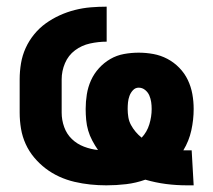

<svg xmlns="http://www.w3.org/2000/svg" viewBox="-20 -548 640 576"><path d="M541 8Q509 8 478 4Q447 0 416 -9Q388 1 358.5 4.5Q329 8 299 8Q275 8 251 5.5Q227 3 203.5 -2.5Q180 -8 158 -18Q136 -28 117 -42.5Q98 -57 82.5 -75.5Q67 -94 57 -116Q47 -138 43 -162Q39 -186 39 -210V-310Q39 -334 43 -358Q47 -382 57 -404Q67 -426 82.5 -445Q98 -464 117.5 -478Q137 -492 159 -502Q181 -512 204.5 -518Q228 -524 252 -526Q276 -528 300 -528V-423Q275 -423 250 -417.5Q225 -412 205 -397Q185 -382 175 -358.5Q165 -335 165 -310V-210Q165 -188 172.5 -167Q180 -146 195.5 -131Q211 -116 232 -108Q253 -100 274 -98Q265 -111 257 -126Q249 -141 244.5 -156.5Q240 -172 238.5 -188.5Q237 -205 237 -221Q237 -243 240.5 -265Q244 -287 253 -307Q262 -327 277 -343.5Q292 -360 311 -371Q330 -382 352 -386Q374 -390 396 -390Q418 -390 440 -386Q462 -382 482 -371.5Q502 -361 518 -344.5Q534 -328 543.5 -308Q553 -288 557 -266Q561 -244 561 -221Q561 -189 554 -157Q547 -125 530 -97Q533 -97 536.5 -97Q540 -97 543 -97Q546 -97 549 -97Q552 -97 555 -97L561 8Q556 8 551 8Q546 8 541 8ZM405 -135Q421 -152 428 -175Q435 -198 435 -221Q435 -232 433.5 -242Q432 -252 428 -261.5Q424 -271 415.5 -278Q407 -285 396 -285Q386 -285 379 -277.5Q372 -270 368.5 -260.5Q365 -251 364 -241Q363 -231 363 -221Q363 -209 365 -196.5Q367 -184 373 -173Q379 -162 387 -152.5Q395 -143 405 -135Z"/></svg>

Font: Iosevka Custom XBdEx
Style: Regular
Weight: 800
Width: 7
Monospace: yes
Designer: Belleve Invis
Foundry: Belleve Invis
Version: Version 11.2.4; ttfautohint (v1.8.4)